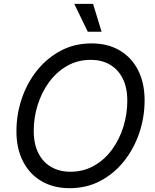

<svg xmlns="http://www.w3.org/2000/svg" viewBox="-20 -962 801 992"><path d="M339.8 10.3Q256.8 10.3 195.1 -25.6Q133.3 -61.5 99.1 -127.7Q64.9 -193.8 64.9 -284.2Q64.9 -370.6 92.3 -451.9Q119.6 -533.2 170.9 -597.4Q222.2 -661.6 293.5 -699.7Q364.7 -737.8 453.1 -737.8Q536.1 -737.8 597.7 -701.9Q659.2 -666 693.1 -600.1Q727.1 -534.2 727.1 -443.4Q727.1 -356.4 699.7 -275.4Q672.4 -194.3 621.3 -129.9Q570.3 -65.4 499 -27.6Q427.7 10.3 339.8 10.3ZM343.3 -74.7Q411.6 -74.7 466.3 -106Q521 -137.2 559.3 -189.9Q597.7 -242.7 617.7 -307.9Q637.7 -373 637.7 -441.4Q637.7 -510.3 613.5 -557.4Q589.4 -604.5 546.9 -628.7Q504.4 -652.8 449.7 -652.8Q381.3 -652.8 326.7 -621.6Q272 -590.3 233.4 -537.4Q194.8 -484.4 174.6 -419.4Q154.3 -354.5 154.3 -286.1Q154.3 -217.3 178.5 -170.2Q202.6 -123 245.4 -98.9Q288.1 -74.7 343.3 -74.7ZM433.6 -797.9 363.8 -941.9H460.9L504.9 -797.9Z"/></svg>

Font: Inter 18pt
Style: Italic
Weight: 400
Italic angle: -9.3988°
Designer: Rasmus Andersson
Foundry: rsms
Version: Version 4.001;git-66647c0bb